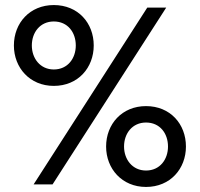

<svg xmlns="http://www.w3.org/2000/svg" viewBox="-20 -730 791 760"><path d="M35 -550C35 -462 98 -390 193 -390C289 -390 351 -462 351 -550C351 -639 289 -710 193 -710C98 -710 35 -639 35 -550ZM563 -700 113 0H188L638 -700ZM106 -550C106 -602 139 -645 193 -645C248 -645 280 -602 280 -550C280 -499 248 -455 193 -455C139 -455 106 -499 106 -550ZM400 -150C400 -62 463 10 558 10C654 10 716 -62 716 -150C716 -239 654 -310 558 -310C463 -310 400 -239 400 -150ZM471 -150C471 -202 504 -245 558 -245C613 -245 645 -202 645 -150C645 -99 613 -55 558 -55C504 -55 471 -99 471 -150Z"/></svg>

Font: Jost
Style: Regular
Weight: 400
Version: Version 3.710